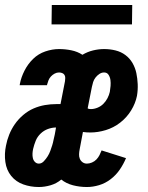

<svg xmlns="http://www.w3.org/2000/svg" viewBox="-25 -739 595 771"><path d="M131 12Q98 12 68.5 1.5Q39 -9 20 -32.5Q1 -56 -3.5 -88.5Q-8 -121 -1 -154Q3 -176 12 -198.5Q21 -221 35 -241Q49 -261 68.5 -277.5Q88 -294 110 -303.5Q132 -313 155 -317Q178 -321 201 -321H218L236 -413Q237 -419 237 -426Q237 -433 234 -438Q231 -443 225 -445.5Q219 -448 212 -448Q203 -448 194.5 -443.5Q186 -439 179.5 -432Q173 -425 169.5 -416Q166 -407 164 -399V-397H54L55 -403Q60 -429 73.5 -455.5Q87 -482 108 -502.5Q129 -523 157 -532.5Q185 -542 212 -542Q237 -542 261.5 -537Q286 -532 306 -519Q326 -531 348.5 -536.5Q371 -542 393 -542Q417 -542 439 -536.5Q461 -531 478.5 -518Q496 -505 507 -486Q518 -467 522.5 -445.5Q527 -424 528 -401Q529 -378 525 -354Q519 -324 501.5 -295.5Q484 -267 457.5 -246.5Q431 -226 399.5 -216.5Q368 -207 338 -207Q330 -207 322.5 -207.5Q315 -208 308 -209L295 -140Q293 -130 292.5 -120Q292 -110 295.5 -101.5Q299 -93 306.5 -87.5Q314 -82 324 -82Q334 -82 344.5 -86.5Q355 -91 362.5 -99Q370 -107 374.5 -116Q379 -125 383 -135L481 -104Q471 -80 456 -58Q441 -36 419.5 -19.5Q398 -3 373 4.5Q348 12 324 12Q295 12 268 5Q241 -2 221 -18Q202 -2 178 5Q154 12 131 12ZM340 -301Q353 -301 366.5 -306.5Q380 -312 390 -322Q400 -332 406.5 -344.5Q413 -357 416 -370Q418 -382 419 -394Q420 -406 418.5 -417.5Q417 -429 411 -438.5Q405 -448 393 -448Q383 -448 374 -442Q365 -436 358.5 -427.5Q352 -419 349 -409.5Q346 -400 344 -390L327 -304Q330 -302 333 -301.5Q336 -301 340 -301ZM131 -82Q142 -82 151 -91.5Q160 -101 166.5 -111.5Q173 -122 177 -133Q181 -144 184.5 -155Q188 -166 190 -177Q192 -188 195 -199L200 -227Q184 -227 167.5 -221Q151 -215 138 -202.5Q125 -190 118.5 -174Q112 -158 108 -141Q106 -132 105.5 -122.5Q105 -113 107 -104Q109 -95 115.5 -88.5Q122 -82 131 -82ZM505 -641H182L183 -719H506Z"/></svg>

Font: Lode
Style: Bold Italic
Weight: 700
Italic angle: -11°
Monospace: yes
Designer: Belleve Invis
Foundry: Belleve Invis
Version: Version 29.2.0; ttfautohint (v1.8.3)